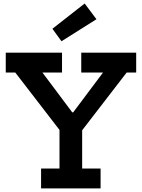

<svg xmlns="http://www.w3.org/2000/svg" viewBox="-20 -1048 790 1068"><path d="M684.5 -644.5 431 -315.5H318.5L65 -644.5H12V-755H325V-644.5H216L414.5 -379.5L329.5 -423H427.5L354.5 -379.5L553 -644.5H432V-755H737.5V-644.5ZM437 -396V-110.5H539.5V0H208.5V-110.5H311V-396ZM451 -1028.5 516.5 -941 322 -818.5 271.5 -888Z"/></svg>

Font: Hepta Slab SemiBold
Style: Regular
Weight: 600
Designer: Michael LaGattuta
Foundry: Michael LaGattuta
Version: Version 1.102